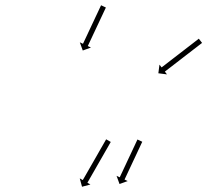

<svg xmlns="http://www.w3.org/2000/svg" viewBox="-20 -584 781 723"><path d="M377.9 -554C378.2 -554.6 378.5 -555.1 378.7 -555.7L360.6 -564.2C360.3 -563.6 360.1 -563.1 359.8 -562.5C359.1 -561 358.4 -559.5 357.7 -557.9C356.6 -555.5 355.4 -553.2 354.3 -550.8C352.9 -547.7 351.4 -544.6 350 -541.5C348.2 -537.8 346.5 -534.2 344.8 -530.5C342.9 -526.4 341 -522.3 339 -518.3C337 -513.9 334.9 -509.5 332.9 -505.1C330.8 -500.6 328.6 -496.1 326.5 -491.6C324.4 -487.1 322.3 -482.6 320.2 -478.1C318.1 -473.7 316.1 -469.3 314 -465C312.1 -460.9 310.2 -456.8 308.3 -452.7C306.5 -449 304.8 -445.4 303.1 -441.7C301.6 -438.6 300.2 -435.5 298.7 -432.4C297.6 -430.1 296.5 -427.7 295.4 -425.3C294.7 -423.8 293.9 -422.2 293.2 -420.7C293 -420.1 292.7 -419.6 292.5 -419.1L280.5 -424.7L291.7 -393.8L322.5 -405L310.6 -410.6C310.8 -411.1 311.1 -411.6 311.3 -412.2C312 -413.7 312.8 -415.3 313.5 -416.8C314.6 -419.2 315.7 -421.6 316.8 -423.9C318.3 -427 319.8 -430.1 321.2 -433.2C322.9 -436.9 324.6 -440.5 326.4 -444.2C328.3 -448.3 330.2 -452.4 332.1 -456.5C334.2 -460.8 336.2 -465.2 338.3 -469.6C340.4 -474.1 342.5 -478.6 344.6 -483.1C346.7 -487.6 348.9 -492.1 351 -496.6C353 -501 355.1 -505.4 357.1 -509.7C359.1 -513.8 361 -517.9 362.9 -522C364.6 -525.7 366.3 -529.3 368.1 -533C369.5 -536.1 371 -539.2 372.4 -542.3C373.5 -544.7 374.7 -547 375.8 -549.4C376.5 -551 377.2 -552.5 377.9 -554ZM739.3 -421.2C739.8 -421.6 740.4 -422 740.9 -422.4L728.7 -438.3C728.2 -437.9 727.6 -437.5 727.1 -437.1C725.6 -435.9 724.1 -434.8 722.7 -433.6C720.4 -431.8 718.1 -430.1 715.7 -428.3C712.8 -426 709.8 -423.7 706.8 -421.4C703.2 -418.6 699.7 -415.9 696.2 -413.2C692.2 -410.1 688.3 -407.1 684.3 -404.1C680.1 -400.8 675.9 -397.5 671.7 -394.3C667.3 -390.9 663 -387.6 658.6 -384.2C654.3 -380.8 649.9 -377.5 645.5 -374.1C641.3 -370.9 637.1 -367.6 632.9 -364.4C628.9 -361.3 625 -358.3 621 -355.2C617.5 -352.5 614 -349.8 610.4 -347C607.4 -344.7 604.5 -342.4 601.5 -340.1C599.2 -338.4 596.9 -336.6 594.6 -334.8C593.1 -333.7 591.6 -332.5 590.1 -331.4C589.6 -331 589.1 -330.6 588.5 -330.2L580.5 -340.6L576.3 -308.1L608.8 -303.9L600.8 -314.3C601.3 -314.7 601.8 -315.1 602.3 -315.5C603.8 -316.7 605.3 -317.8 606.8 -319C609.1 -320.7 611.4 -322.5 613.7 -324.3C616.7 -326.6 619.7 -328.9 622.7 -331.2C626.2 -333.9 629.7 -336.7 633.3 -339.4C637.2 -342.4 641.1 -345.5 645.1 -348.5C649.3 -351.8 653.5 -355 657.8 -358.3C662.1 -361.7 666.5 -365 670.8 -368.4C675.2 -371.7 679.5 -375.1 683.9 -378.5C688.1 -381.7 692.3 -385 696.6 -388.2C700.5 -391.3 704.4 -394.3 708.4 -397.4C711.9 -400.1 715.5 -402.8 719 -405.5C722 -407.8 725 -410.1 728 -412.5C730.3 -414.2 732.6 -416 734.9 -417.8C736.4 -418.9 737.8 -420.1 739.3 -421.2ZM515 -48.6C515.2 -49.1 515.5 -49.6 515.7 -50.2L497.6 -58.7C497.3 -58.1 497.1 -57.6 496.8 -57.1C496.1 -55.6 495.4 -54 494.7 -52.5C493.6 -50.2 492.5 -47.9 491.4 -45.5C490 -42.5 488.6 -39.4 487.2 -36.4C485.5 -32.8 483.8 -29.2 482.1 -25.6C480.2 -21.6 478.4 -17.6 476.5 -13.6C474.5 -9.3 472.5 -5 470.5 -0.8C468.4 3.7 466.3 8.1 464.2 12.5C462.2 16.9 460.1 21.4 458 25.8C456 30.1 454 34.4 452 38.7C450.1 42.7 448.2 46.7 446.3 50.7C444.7 54.3 443 57.9 441.3 61.5C439.9 64.5 438.4 67.5 437 70.6C435.9 72.9 434.8 75.2 433.7 77.6C433 79.1 432.3 80.6 431.6 82.1C431.4 82.6 431.1 83.2 430.9 83.7L418.9 78.1L430.1 108.9L460.9 97.8L449 92.2C449.2 91.7 449.5 91.1 449.7 90.6C450.4 89.1 451.1 87.6 451.8 86.1C452.9 83.7 454 81.4 455.1 79.1C456.6 76 458 73 459.4 69.9C461.1 66.4 462.8 62.8 464.4 59.2C466.3 55.2 468.2 51.2 470.1 47.1C472.1 42.9 474.1 38.6 476.1 34.3C478.2 29.9 480.3 25.4 482.3 21C484.4 16.6 486.5 12.2 488.6 7.7C490.6 3.4 492.6 -0.8 494.6 -5.1C496.5 -9.1 498.3 -13.1 500.2 -17.2C501.9 -20.7 503.6 -24.3 505.3 -27.9C506.7 -31 508.1 -34 509.5 -37C510.6 -39.4 511.7 -41.7 512.8 -44.1C513.5 -45.6 514.2 -47.1 515 -48.6ZM396.1 -47.8C396.4 -48.3 396.8 -48.9 397.1 -49.5L379.7 -59.4C379.4 -58.8 379.1 -58.3 378.7 -57.7C377.8 -56.1 376.9 -54.4 376 -52.8C374.5 -50.3 373.1 -47.8 371.6 -45.2C369.7 -42 367.9 -38.7 366 -35.4C363.8 -31.5 361.6 -27.7 359.3 -23.8C356.9 -19.5 354.4 -15.1 351.9 -10.8C349.3 -6.2 346.6 -1.6 344 3.1C341.2 7.8 338.5 12.6 335.8 17.4C333 22.2 330.3 26.9 327.6 31.7C324.9 36.3 322.3 41 319.6 45.6C317.1 49.9 314.7 54.2 312.2 58.5C310 62.4 307.7 66.3 305.5 70.2C303.6 73.4 301.8 76.7 299.9 80C298.4 82.5 297 85 295.5 87.6C294.6 89.2 293.7 90.8 292.7 92.4C292.4 93 292.1 93.6 291.7 94.1L280.3 87.6L288.9 119.2L320.5 110.7L309.1 104.1C309.4 103.5 309.7 103 310.1 102.4C311 100.8 311.9 99.1 312.9 97.5C314.3 95 315.8 92.5 317.2 89.9C319.1 86.7 321 83.4 322.9 80.1C325.1 76.2 327.3 72.4 329.5 68.5C332 64.2 334.5 59.8 337 55.5C339.6 50.9 342.3 46.3 344.9 41.6C347.6 36.9 350.4 32.1 353.1 27.3C355.9 22.5 358.6 17.8 361.3 13C364 8.4 366.6 3.7 369.3 -0.9C371.7 -5.2 374.2 -9.5 376.7 -13.9C378.9 -17.7 381.1 -21.6 383.4 -25.5C385.2 -28.8 387.1 -32 389 -35.3C390.4 -37.8 391.9 -40.4 393.3 -42.9C394.2 -44.5 395.2 -46.1 396.1 -47.8Z"/></svg>

Font: FRB American Cursive Just Arrows Extralight
Style: Italic
Weight: 200
Italic angle: -25°
Version: Version 2.0;Modular Font Editor K font №1